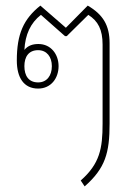

<svg xmlns="http://www.w3.org/2000/svg" viewBox="-20 -577 497 685"><path d="M282 88C356 23 371 -32 371 -136V-423C371 -486 348 -525 293 -557L215 -478L124 -557C64 -509 40 -456 40 -361C40 -300 65 -261 116 -261C162 -261 189 -298 189 -341C189 -383 162 -420 117 -420C98 -420 80 -415 67 -399C70 -454 89 -495 126 -524L212 -448H218L295 -524C330 -502 346 -471 346 -418V-136C346 -47 336 7 268 67ZM116 -283C82 -283 67 -307 67 -341C67 -374 82 -398 116 -398C147 -398 165 -374 165 -341C165 -307 147 -283 116 -283Z"/></svg>

Font: Noto Sans Thai Looped SemiCondensed Thin
Style: Regular
Weight: 100
Width: 4
Designer: Sasikarn Vongin, Ben Mitchell
Foundry: The Fontpad Ltd
Version: Version 1.001